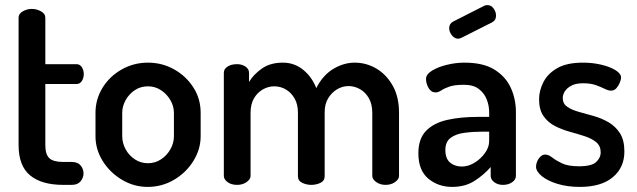

<svg xmlns="http://www.w3.org/2000/svg" viewBox="-20 -726 2503 754"><path d="M228 0Q143 0 98 -37.5Q53 -75 53 -156V-657Q53 -672 69.5 -681.5Q86 -691 105 -691Q124 -691 141 -681.5Q158 -672 158 -657V-474H280Q294 -474 301.5 -462Q309 -450 309 -435Q309 -420 301.5 -408Q294 -396 280 -396H158V-156Q158 -120 173.5 -105Q189 -90 228 -90H262Q285 -90 296.5 -76.5Q308 -63 308 -45Q308 -28 296.5 -14Q285 0 262 0Z M560 8Q506 8 459 -20Q412 -48 383.5 -93.5Q355 -139 355 -191V-283Q355 -336 382.5 -381Q410 -426 457.5 -453Q505 -480 561 -480Q617 -480 664 -453.5Q711 -427 739.5 -382.5Q768 -338 768 -283V-191Q768 -140 739.5 -94Q711 -48 663.5 -20Q616 8 560 8ZM561 -85Q589 -85 612 -100Q635 -115 649 -139.5Q663 -164 663 -191V-283Q663 -309 649 -333Q635 -357 612 -372Q589 -387 561 -387Q532 -387 509.5 -372Q487 -357 473.5 -333Q460 -309 460 -283V-191Q460 -164 473.5 -139.5Q487 -115 510 -100Q533 -85 561 -85Z M911 0Q888 0 873.5 -11Q859 -22 859 -35V-440Q859 -455 873.5 -464.5Q888 -474 911 -474Q930 -474 944 -464.5Q958 -455 958 -440V-404Q975 -433 1008 -456.5Q1041 -480 1091 -480Q1136 -480 1170.5 -452Q1205 -424 1222 -380Q1248 -431 1289 -455.5Q1330 -480 1373 -480Q1418 -480 1457.5 -457Q1497 -434 1522 -390Q1547 -346 1547 -283V-35Q1547 -22 1531.5 -11Q1516 0 1494 0Q1473 0 1457.5 -11Q1442 -22 1442 -35V-283Q1442 -317 1428.5 -340.5Q1415 -364 1393.5 -376Q1372 -388 1349 -388Q1325 -388 1304 -375.5Q1283 -363 1269 -340.5Q1255 -318 1255 -285V-34Q1255 -16 1238.5 -8Q1222 0 1202 0Q1184 0 1167 -8Q1150 -16 1150 -34V-284Q1150 -316 1137 -339Q1124 -362 1103 -374.5Q1082 -387 1057 -387Q1034 -387 1012.5 -375Q991 -363 977.5 -340Q964 -317 964 -283V-35Q964 -22 948.5 -11Q933 0 911 0Z M1756 8Q1701 8 1662 -24.5Q1623 -57 1623 -124Q1623 -181 1653 -212Q1683 -243 1735.5 -255Q1788 -267 1857 -267H1901V-285Q1901 -311 1891.5 -335.5Q1882 -360 1860.5 -376.5Q1839 -393 1802 -393Q1765 -393 1745 -386Q1725 -379 1713 -371Q1701 -363 1691 -363Q1673 -363 1663 -380.5Q1653 -398 1653 -416Q1653 -434 1676.5 -448.5Q1700 -463 1735 -471.5Q1770 -480 1804 -480Q1878 -480 1922 -452.5Q1966 -425 1986 -381Q2006 -337 2006 -286V-35Q2006 -21 1991.5 -10.5Q1977 0 1955 0Q1935 0 1921 -10.5Q1907 -21 1907 -35V-70Q1881 -40 1844 -16Q1807 8 1756 8ZM1794 -72Q1819 -72 1843.5 -87Q1868 -102 1884.5 -125Q1901 -148 1901 -172V-209H1876Q1838 -209 1804 -204.5Q1770 -200 1749.5 -184.5Q1729 -169 1729 -137Q1729 -103 1747.5 -87.5Q1766 -72 1794 -72ZM1779 -574Q1765 -574 1754.5 -587.5Q1744 -601 1744 -615Q1744 -633 1759 -641L1883 -704Q1889 -706 1894 -706Q1909 -706 1918.5 -692.5Q1928 -679 1928 -665Q1928 -646 1912 -638L1791 -577Q1788 -576 1785 -575Q1782 -574 1779 -574Z M2257 8Q2208 8 2169 -4Q2130 -16 2107.5 -34.5Q2085 -53 2085 -72Q2085 -81 2089.5 -92Q2094 -103 2102.5 -111Q2111 -119 2121 -119Q2134 -119 2148.5 -107.5Q2163 -96 2187 -84.5Q2211 -73 2254 -73Q2304 -73 2321.5 -90Q2339 -107 2339 -127Q2339 -153 2321.5 -167.5Q2304 -182 2276.5 -191Q2249 -200 2218 -208.5Q2187 -217 2159.5 -231Q2132 -245 2114.5 -270Q2097 -295 2097 -336Q2097 -370 2114 -403.5Q2131 -437 2168.5 -458.5Q2206 -480 2269 -480Q2307 -480 2341 -472Q2375 -464 2397 -450.5Q2419 -437 2419 -421Q2419 -414 2414 -401.5Q2409 -389 2400.5 -379.5Q2392 -370 2379 -370Q2369 -370 2354 -377.5Q2339 -385 2319 -392Q2299 -399 2270 -399Q2241 -399 2223.5 -389.5Q2206 -380 2198 -367Q2190 -354 2190 -341Q2190 -319 2207 -307Q2224 -295 2252 -287Q2280 -279 2311 -270.5Q2342 -262 2369.5 -246Q2397 -230 2414.5 -203Q2432 -176 2432 -131Q2432 -68 2386.5 -30Q2341 8 2257 8Z"/></svg>

Font: Dosis SemiBold
Style: Regular
Weight: 600
Designer: EdgarTolentino, PabloImpallari, IginoMarini
Foundry: EdgarTolentino, PabloImpallari, IginoMarini
Version: Version 3.001; ttfautohint (v1.8.2)